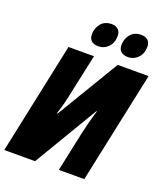

<svg xmlns="http://www.w3.org/2000/svg" viewBox="-170 -1043 993 1154"><g transform="rotate(20 326.5 -466.0)"><path d="M-4.9 0 146 -713.9H309.1L253.9 -458Q249 -431.2 239.3 -392.3Q229.5 -353.5 216.8 -314.9H221.2L460.9 -713.9H658.2L506.8 0H344.2L398.9 -257.8Q404.3 -282.2 415.5 -325.7Q426.8 -369.1 439 -408.2H435.1L191.9 0ZM503.9 -778.8Q440.9 -778.8 440.9 -835Q440.9 -872.6 464.6 -902.3Q488.3 -932.1 533.2 -932.1Q560.5 -932.1 575.9 -917.7Q591.3 -903.3 591.3 -877Q591.3 -832.5 564.7 -805.7Q538.1 -778.8 503.9 -778.8ZM314 -778.8Q252 -778.8 252 -835Q252 -872.6 275.6 -902.3Q299.3 -932.1 344.2 -932.1Q370.1 -932.1 385.7 -917.7Q401.4 -903.3 401.4 -877Q401.4 -832.5 375 -805.7Q348.6 -778.8 314 -778.8Z"/></g></svg>

Font: Open Sans Condensed ExtraBold
Style: Italic
Weight: 800
Width: 3
Italic angle: -12°
Designer: Monotype Design Team
Foundry: Monotype Imaging Inc.
Version: Version 3.003; ttfautohint (v1.8.4)